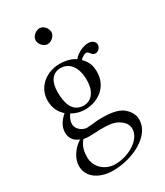

<svg xmlns="http://www.w3.org/2000/svg" viewBox="-218 -735 919 1070"><g transform="rotate(-30 241.5 -200.5)"><path d="M423 -369C441 -369 459 -386 459 -405C459 -425 441 -440 415 -440C390 -440 344 -424 319 -392C308 -400 276 -419 220 -419C135 -419 60 -362 60 -274C60 -223 80 -193 107 -167C80 -144 55 -112 55 -71C55 -31 80 -7 109 3C58 34 29 87 29 128C29 211 109 246 182 246C311 246 450 175 450 72C450 41 436 14 408 -9C371 -40 304 -41 269 -41C252 -41 228 -39 205 -36C191 -35 181 -34 176 -34C148 -34 112 -59 112 -94C112 -113 122 -134 133 -150C156 -137 182 -127 219 -127C303 -127 379 -183 379 -276C379 -321 367 -346 339 -375C346 -385 366 -398 378 -398C385 -398 391 -395 397 -386C401 -378 413 -369 423 -369ZM126 10C136 13 152 14 164 14C194 14 221 11 234 11C282 11 314 13 342 28C379 49 391 72 391 97C391 166 297 221 211 221C147 221 93 174 93 109C93 77 98 43 126 10ZM307 -266C307 -177 259 -150 224 -150C144 -150 132 -227 132 -288C132 -355 160 -396 212 -396C272 -396 307 -345 307 -266ZM170 -599C170 -573 194 -547 218 -547C246 -547 270 -574 270 -595C270 -619 249 -647 222 -647C198 -647 170 -623 170 -599Z"/></g></svg>

Font: Libertinus Serif Display
Style: Regular
Weight: 400
Designer: Philipp H. Poll, Khaled Hosny
Foundry: Caleb Maclennan
Version: Version 7.050;RELEASE